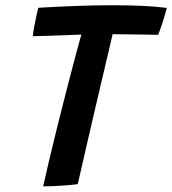

<svg xmlns="http://www.w3.org/2000/svg" viewBox="-20 -688 642 716"><path d="M102.5 -553Q103 -564.5 107.2 -586.8Q111.5 -609 116 -630Q120.5 -651 123 -659Q180.5 -662.5 254.5 -665.5Q328.5 -668.5 403 -668.5Q457.5 -668.5 509 -666.2Q560.5 -664 602 -658.5Q594.5 -628.5 585.2 -600.8Q576 -573 569.5 -558Q556 -558.5 525 -559Q494 -559.5 459.5 -559.8Q425 -560 400 -560.5Q395 -539 384 -492.2Q373 -445.5 358.8 -385Q344.5 -324.5 329.8 -261Q315 -197.5 302 -141.2Q289 -85 280.5 -47.2Q272 -9.5 270 -1.5Q254.5 1 229.5 3Q204.5 5 180 6Q155.5 7 141 7Q149 -30 163.2 -90.2Q177.5 -150.5 195 -220.8Q212.5 -291 230.2 -359.8Q248 -428.5 262.5 -483Q268.5 -505.5 273.8 -524.8Q279 -544 283.5 -559Q258 -558 224.8 -556.8Q191.5 -555.5 159 -554.5Q126.5 -553.5 102.5 -553Z"/></svg>

Font: Grandstander Medium
Style: Italic
Weight: 500
Italic angle: -15°
Designer: Tyler Finck
Foundry: Etcetera Type Co
Version: Version 1.200; ttfautohint (v1.8.3)